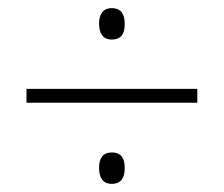

<svg xmlns="http://www.w3.org/2000/svg" viewBox="-20 -588 550 471"><path d="M254 -491C278 -491 286 -506 286 -529C286 -552 278 -568 254 -568C232 -568 223 -552 223 -530C223 -507 232 -491 254 -491ZM45 -336H464V-370H45ZM254 -137C278 -137 286 -153 286 -176C286 -199 278 -214 254 -214C232 -214 223 -199 223 -176C223 -153 232 -137 254 -137Z"/></svg>

Font: Noto Sans Myanmar SemiCondensed ExtraLight
Style: Regular
Weight: 200
Width: 4
Designer: Monotype Design Team
Foundry: Monotype Imaging Inc.
Version: Version 2.107